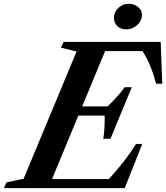

<svg xmlns="http://www.w3.org/2000/svg" viewBox="-86 -980 864 1000"><path d="M-65.5 0 -52.5 -30 37 -49 313 -712 231.5 -731.5 245 -761.5H751L759 -544H727Q713.5 -595 696.2 -636.8Q679 -678.5 656 -714H461.5L342 -426H474.5Q501.5 -451.5 524.8 -477.8Q548 -504 563.5 -526H600.5L489.5 -257.5H452Q456.5 -284.5 458.2 -317Q460 -349.5 459 -378H322L185 -47.5H481Q567 -141 622.5 -230.5H655L563.5 0ZM573 -827Q542.5 -827 525 -843.8Q507.5 -860.5 507.5 -888Q507.5 -917.5 531 -939Q554.5 -960.5 585 -960.5Q612 -960.5 632.8 -943.8Q653.5 -927 653.5 -902Q653.5 -872.5 628.8 -849.8Q604 -827 573 -827Z"/></svg>

Font: Libre Caslon Text SemiBold Italic
Style: Regular
Weight: 600
Italic angle: -22.583°
Designer: Pablo Impallari, Rodrigo Fuenzalida, Katja Schimmel
Foundry: Pablo Impallari, Rodrigo Fuenzalida
Version: Version 2.000